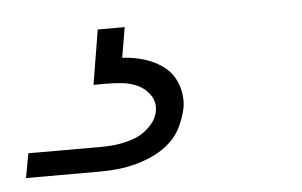

<svg xmlns="http://www.w3.org/2000/svg" viewBox="-38 -39 469 298"><g transform="rotate(-5 196.0 110.0)"><path d="M-8 220 -1 182H114Q127 182 140 180Q153 178 166 173Q179 168 189.5 157Q200 146 202 133Q204 120 197 109.5Q190 99 179 93.5Q168 88 155.5 86.5Q143 85 130 85H109L123 0H165L157 47Q176 48 193 53.5Q210 59 223 69.5Q236 80 242 97.5Q248 115 245 133Q242 147 235.5 161Q229 175 217.5 185.5Q206 196 192.5 202.5Q179 209 164.5 213Q150 217 135.5 218.5Q121 220 107 220Z"/></g></svg>

Font: Iosevka Aile XLt Obl
Style: Regular
Weight: 200
Italic angle: -9°
Designer: Belleve Invis
Foundry: Belleve Invis
Version: Version 31.1.0; ttfautohint (v1.8.4)